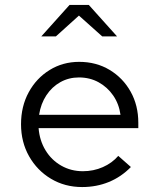

<svg xmlns="http://www.w3.org/2000/svg" viewBox="-20 -746 640 776"><path d="M312 10Q242 10 186 -23.5Q130 -57 97.5 -114.5Q65 -172 65 -244Q65 -316 96 -373Q127 -430 180.5 -463Q234 -496 300 -496Q369 -496 423 -463.5Q477 -431 508 -375.5Q539 -320 539 -250V-228H136Q140 -178 164 -138.5Q188 -99 227.5 -76.5Q267 -54 315 -54Q358 -54 395.5 -70.5Q433 -87 458 -116L509 -71Q470 -31 420 -10.5Q370 10 312 10ZM138 -282H467Q461 -326 437.5 -360Q414 -394 378.5 -413.5Q343 -433 299 -433Q258 -433 224 -414Q190 -395 167.5 -361Q145 -327 138 -282ZM147 -599 261 -726H339L453 -599H393L299 -683L206 -599Z"/></svg>

Font: Red Hat Mono
Style: Regular
Weight: 400
Designer: Pentagram, MCKL
Foundry: Pentagram, MCKL
Version: Version 1.023